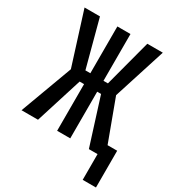

<svg xmlns="http://www.w3.org/2000/svg" viewBox="-207 -835 1037 1133"><g transform="rotate(30 311.5 -268.0)"><path d="M372.6 -317.9 473.1 0H585L453.1 -356L566.4 -710.9H460.9L376.5 -392.1H346.2V-710.9H256.8V-392.1H223.1L138.2 -710.9H33.2L145.5 -355L14.2 0H126.5L226.6 -317.9H256.8V0H346.2V-317.9ZM622.6 175.3V-75.2H532.2V175.3Z"/></g></svg>

Font: Roboto Mono
Style: Regular
Weight: 400
Monospace: yes
Designer: Google
Version: Version 3.000